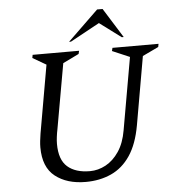

<svg xmlns="http://www.w3.org/2000/svg" viewBox="-58 -916 899 980"><g transform="rotate(-5 391.5 -426.0)"><path d="M342 10Q246 10 186 -37Q126 -84 126 -186Q126 -202 128 -219.5Q130 -237 133 -256L194 -604L125 -644L128 -660H366L362 -644L280 -604L221 -271Q217 -252 214.5 -232Q212 -212 212 -196Q212 -115 253 -79Q294 -43 368 -43Q410 -43 449 -64Q488 -85 517 -128Q546 -171 557 -236L622 -606L533 -644L537 -660H773L770 -644L688 -605L627 -256Q610 -160 570.5 -101.5Q531 -43 472.5 -16.5Q414 10 342 10ZM319 -710 476 -862H504L599 -710H589L479 -792L329 -710Z"/></g></svg>

Font: Spectral
Style: Italic
Weight: 400
Italic angle: -10°
Designer: Jean-Baptiste Levee
Foundry: Production Type
Version: Version 2.001